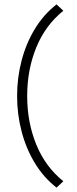

<svg xmlns="http://www.w3.org/2000/svg" viewBox="-20 -745 350 876"><path d="M238 111Q179 65 139 -1Q99 -67 78.5 -145.5Q58 -224 58 -307Q58 -390 78.5 -468.5Q99 -547 139 -613Q179 -679 238 -725L269 -696Q187 -630 145.5 -528.5Q104 -427 104 -307Q104 -187 145.5 -85.5Q187 16 269 82Z"/></svg>

Font: Outfit Extra Light
Style: Regular
Weight: 200
Designer: Rodrigo Fuenzalida
Foundry: fragTYPE
Version: Version 1.000